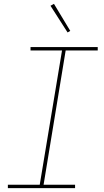

<svg xmlns="http://www.w3.org/2000/svg" viewBox="-20 -980 540 1000"><path d="M21 0V-18H187L303 -717H139V-735H489V-717H322L207 -18H371V0ZM332 -811 243 -950 261 -960 346 -819Z"/></svg>

Font: Iosevka SS04 Thin
Style: Italic
Weight: 100
Italic angle: -9°
Monospace: yes
Designer: Belleve Invis
Foundry: Belleve Invis
Version: Version 19.0.0; ttfautohint (v1.8.4)